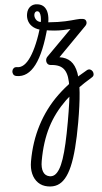

<svg xmlns="http://www.w3.org/2000/svg" viewBox="-181 -652 861 1624"><g transform="rotate(5 249.5 160.5)"><path d="M-55 17Q-74 17 -83.5 5.5Q-93 -6 -93.5 -20.5Q-94 -35 -85 -46.5Q-76 -58 -57 -58Q-26 -58 0 -82Q26 -106 47 -153.5Q68 -201 84 -271Q100 -341 110 -433L170 -424Q161 -312 142.5 -229Q124 -146 96 -91.5Q68 -37 30.5 -10Q-7 17 -55 17ZM290 924Q241 924 205 899Q169 874 149.5 829.5Q130 785 130 726Q130 706 143.5 694.5Q157 683 175 681.5Q193 680 206.5 688Q220 696 220 715Q220 773 240 805Q260 837 298 837Q323 837 341 821Q359 805 372.5 771.5Q386 738 394.5 682.5Q403 627 407 548Q411 469 411 364Q411 273 408.5 201.5Q406 130 399 77Q392 24 379.5 -12Q367 -48 346.5 -69.5Q326 -91 296 -98.5Q266 -106 224 -101Q205 -100 194.5 -111.5Q184 -123 183 -139.5Q182 -156 192 -170L365 -419Q337 -412 305.5 -405Q274 -398 232 -394Q190 -390 130 -390Q85 -390 53 -406Q21 -422 4.5 -450.5Q-12 -479 -12 -514Q-12 -555 11 -579Q34 -603 73 -603Q109 -603 131 -583.5Q153 -564 163 -531.5Q173 -499 173 -459Q262 -468 316.5 -480.5Q371 -493 404.5 -503Q438 -513 464 -513Q486 -513 493.5 -494Q501 -475 488 -456L293 -173Q352 -175 392 -146.5Q432 -118 455.5 -54.5Q479 9 489 112Q499 215 499 364Q499 487 491.5 580.5Q484 674 468.5 739Q453 804 428.5 845Q404 886 370 905Q336 924 290 924ZM110 -456Q110 -480 106 -500Q102 -520 94 -532Q86 -544 74 -544Q63 -544 56.5 -536Q50 -528 50 -514Q50 -493 66 -474.5Q82 -456 110 -456ZM130 726Q130 642 141.5 564.5Q153 487 176 414Q199 341 233 273.5Q267 206 312.5 144Q358 82 413.5 25Q469 -32 535 -85Q549 -95 562.5 -91.5Q576 -88 584.5 -77Q593 -66 593.5 -52Q594 -38 581 -27Q520 26 469.5 78.5Q419 131 379.5 185.5Q340 240 310 298.5Q280 357 260 421.5Q240 486 230 559Q220 632 220 715Q220 737 206.5 749.5Q193 762 175 764Q157 766 143.5 756.5Q130 747 130 726Z"/></g></svg>

Font: Playwrite BE WAL
Style: Regular
Weight: 400
Designer: Veronika Burian, José Scaglione
Foundry: TypeTogether
Version: Version 1.002